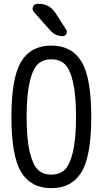

<svg xmlns="http://www.w3.org/2000/svg" viewBox="-20 -980 540 1010"><path d="M182.6 -960Q240.2 -960 271.5 -912.1L328.1 -824.2Q335 -814.5 329.1 -802.2Q323.2 -790 309.6 -790Q270.5 -790 244.1 -820.3L158.2 -917Q147.5 -929.7 153.8 -944.8Q160.2 -960 176.8 -960ZM320.8 -642.6Q293.9 -668 250 -668Q206.1 -668 179.2 -642.6Q152.3 -617.2 136.2 -549.3Q120.1 -481.4 120.1 -365.2Q120.1 -249 136.2 -181.2Q152.3 -113.3 179.2 -87.4Q206.1 -61.5 250 -61.5Q293.9 -61.5 320.8 -87.4Q347.7 -113.3 363.8 -181.2Q379.9 -249 379.9 -365.2Q379.9 -481.4 363.8 -549.3Q347.7 -617.2 320.8 -642.6ZM408.7 -74.7Q357.4 9.8 250 9.8Q142.6 9.8 91.3 -74.7Q40 -159.2 40 -365.2Q40 -571.3 91.3 -655.8Q142.6 -740.2 250 -740.2Q357.4 -740.2 408.7 -655.8Q460 -571.3 460 -365.2Q460 -159.2 408.7 -74.7Z"/></svg>

Font: Rounded Mgen+ 1m regular
Style: Regular
Weight: 400
Designer: [Source Han Sans]
Ryoko NISHIZUKA  (kana & ideographs); Paul D. Hunt (Latin, Greek & Cyrillic); Wenlong ZHANG  (bopomofo
Version: Version 1.059.20150602